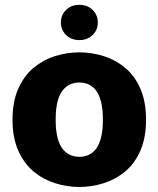

<svg xmlns="http://www.w3.org/2000/svg" viewBox="-20 -743 639 775"><path d="M300.3 11.7Q250.2 11.7 202 -3.6Q153.8 -18.8 115.2 -51Q76.7 -83.2 53.6 -135.3Q30.5 -187.3 30.5 -260Q30.5 -332.7 53.6 -384.7Q76.7 -436.8 115.2 -469Q153.8 -501.2 202 -516.4Q250.2 -531.7 300.3 -531.7Q350.5 -531.7 398.7 -516.4Q446.8 -501.2 485.5 -469Q524.2 -436.8 546.8 -384.7Q569.5 -332.7 569.5 -260Q569.5 -187.3 546.8 -135.3Q524.2 -83.2 485.5 -51Q446.8 -18.8 398.7 -3.6Q350.5 11.7 300.3 11.7ZM300.3 -110Q320.5 -110 337.9 -117.8Q355.3 -125.7 368.1 -142.7Q380.8 -159.7 388.1 -188.7Q395.3 -217.7 395.3 -260Q395.3 -302.3 388.1 -331.3Q380.8 -360.3 368.1 -377.3Q355.3 -394.3 337.9 -402.2Q320.5 -410 300.3 -410Q280.2 -410 262.8 -402.2Q245.5 -394.3 232.3 -377.3Q219.2 -360.3 211.9 -331.3Q204.7 -302.3 204.7 -260Q204.7 -217.7 211.9 -188.7Q219.2 -159.7 232.3 -142.7Q245.5 -125.7 262.8 -117.8Q280.2 -110 300.3 -110ZM300.3 -581.2Q267.7 -581.2 246.8 -601.7Q225.8 -622.2 225.8 -652.3Q225.8 -682.5 246.8 -703Q267.7 -723.5 300.3 -723.5Q333 -723.5 353.9 -703Q374.8 -682.5 374.8 -652.3Q374.8 -622.2 353.9 -601.7Q333 -581.2 300.3 -581.2Z"/></svg>

Font: Murecho Thin
Style: Regular
Weight: 100
Designer: Neil Summerour
Foundry: Positype
Version: Version 1.010